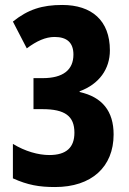

<svg xmlns="http://www.w3.org/2000/svg" viewBox="-20 -744 521 774"><path d="M423 -541C423 -662 349 -724 231 -724C150 -724 93 -706 32 -657L88 -549C128 -579 164 -595 200 -595C250 -595 276 -572 276 -524C276 -462 234 -429 152 -429H115V-304H151C242 -304 280 -276 280 -209C280 -150 248 -119 179 -119C134 -119 81 -134 32 -164V-25C92 2 138 10 202 10C349 10 438 -71 438 -202C438 -296 392 -353 301 -373V-376C380 -405 423 -466 423 -541Z"/></svg>

Font: Noto Sans Lao UI ExtCond ExtBd
Style: Regular
Weight: 800
Width: 2
Designer: Monotype Design Team
Foundry: Monotype Imaging Inc.
Version: Version 2.000